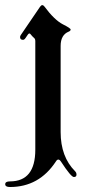

<svg xmlns="http://www.w3.org/2000/svg" viewBox="-59 -543 336 751"><path d="M-20 166.5Q79.1 166.5 79.1 42.5V-383.3Q79.1 -390.1 75.2 -393.6Q66.9 -400.9 60.5 -409.2Q58.6 -412.1 55.9 -412.1Q53.2 -412.1 50.3 -408.2L41 -394.5Q36.1 -387.2 31.2 -387.2Q19.5 -387.2 19.5 -397.9Q19.5 -401.9 22.5 -406.2L97.7 -516.6Q102.1 -522.9 106.4 -522.9Q110.8 -522.9 114.7 -517.6Q153.8 -464.8 187 -447.8Q217.3 -432.6 217.3 -427.5Q217.3 -422.4 210 -419.4Q178.2 -406.7 178.2 -363.3V-26.4Q178.2 70.3 234.9 127Q240.2 132.3 240.2 140.1Q240.2 149.4 230 149.4Q218.8 149.4 179.7 89.4Q174.3 81.1 169.2 81.1Q164.1 81.1 159.7 88.4Q94.2 188.5 -20 188.5Q-38.6 188.5 -38.6 177.5Q-38.6 166.5 -20 166.5Z"/></svg>

Font: UnifrakturMaguntia
Style: Book
Weight: 400
Designer: j. 'mach' wust, Gerrit Ansmann, Georg Duffner, based on a font by Peter Wiegel, original typeface by Carl Albert Fahrenw
Version: Version 2017-03-19